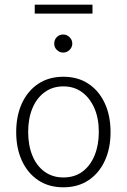

<svg xmlns="http://www.w3.org/2000/svg" viewBox="-20 -790 540 818"><path d="M250 8Q188 8 143 -22Q98 -52 73.5 -105Q49 -158 49 -227Q49 -297 73.5 -350Q98 -403 143 -433Q188 -463 250 -463Q312 -463 357 -433Q402 -403 426.5 -350Q451 -297 451 -227Q451 -158 426.5 -105Q402 -52 357 -22Q312 8 250 8ZM250 -34Q298 -34 331.5 -59Q365 -84 383 -128Q401 -172 401 -228Q401 -287 381.5 -330.5Q362 -374 328.5 -398Q295 -422 250 -422Q204 -422 170 -397Q136 -372 118 -328.5Q100 -285 100 -228Q100 -171 118 -127Q136 -83 170 -58.5Q204 -34 250 -34ZM249 -566Q234 -566 222.5 -577Q211 -588 211 -604Q211 -621 222 -632Q233 -643 249 -643Q265 -643 276.5 -631.5Q288 -620 288 -604Q288 -589 276.5 -577.5Q265 -566 249 -566ZM128 -732V-770H374V-732Z"/></svg>

Font: Inconsolata Light
Style: Regular
Weight: 300
Designer: Raph Levien, Cyreal, Brenton Simpson
Foundry: Raph Levien, Cyreal, Google
Version: Version 3.001